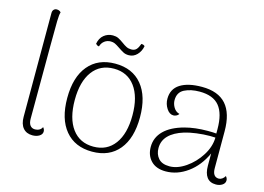

<svg xmlns="http://www.w3.org/2000/svg" viewBox="-98 -913 1525 1109"><g transform="rotate(15 665.0 -358.5)"><path d="M91 -80V-701Q91 -714 98 -721.5Q105 -729 116 -729Q132 -729 141 -718Q136 -704 135 -664Q134 -624 134 -522L133 -80Q133 -54 143.5 -40.5Q154 -27 173 -27Q187 -27 198.5 -33.5Q210 -40 215 -52Q225 -41 225 -28Q225 -11 208 -0.5Q191 10 167 10Q131 10 111 -13.5Q91 -37 91 -80Z M306 -251Q306 -376 363.5 -445Q421 -514 524 -514Q627 -514 684 -445Q741 -376 741 -251Q741 -126 684 -57Q627 12 524 12Q421 12 363.5 -57Q306 -126 306 -251ZM696 -251Q696 -361 650.5 -422.5Q605 -484 524 -484Q442 -484 396.5 -422.5Q351 -361 351 -251Q351 -141 396.5 -79.5Q442 -18 524 -18Q605 -18 650.5 -79.5Q696 -141 696 -251ZM585 -581Q566 -581 552.5 -588Q539 -595 520 -608Q501 -621 490 -626Q479 -631 465 -631Q444 -631 428 -619Q412 -607 406 -586H404Q396 -586 386 -596Q392 -631 415 -649.5Q438 -668 468 -668Q487 -668 500.5 -661.5Q514 -655 532 -642Q548 -630 561 -623.5Q574 -617 590 -617Q610 -617 620.5 -628.5Q631 -640 639 -663Q653 -663 660 -655Q654 -623 633.5 -602Q613 -581 585 -581Z M1318 -28Q1318 -11 1302 -0.5Q1286 10 1264 10Q1228 10 1210 -14Q1192 -38 1192 -83V-156Q1156 -77 1094.5 -32.5Q1033 12 964 12Q907 12 876 -20Q845 -52 845 -103Q845 -159 885.5 -199.5Q926 -240 1004 -261Q1064 -277 1140 -277Q1175 -277 1191 -275V-301Q1191 -394 1154 -439Q1117 -484 1036 -484Q983 -484 945.5 -465Q908 -446 908 -399Q908 -377 920.5 -356Q933 -335 956 -329Q950 -320 941 -316Q932 -312 924 -312Q900 -312 883 -338.5Q866 -365 866 -396Q866 -455 912.5 -484.5Q959 -514 1042 -514Q1139 -514 1186.5 -460.5Q1234 -407 1234 -300V-80Q1234 -27 1272 -27Q1282 -27 1292 -34Q1302 -41 1308 -52Q1318 -41 1318 -28ZM1192 -251Q1182 -252 1160 -252Q1122 -252 1080 -246.5Q1038 -241 1009 -232Q951 -214 920.5 -183Q890 -152 890 -108Q890 -71 911.5 -46.5Q933 -22 978 -22Q1025 -22 1074.5 -56Q1124 -90 1157.5 -143Q1191 -196 1192 -251Z"/></g></svg>

Font: Arima Madurai ExtraLight
Style: Regular
Weight: 275
Designer: Joana Correia and Natanael Gama
Foundry: NDISCOVER
Version: Version 1.020